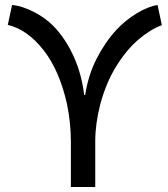

<svg xmlns="http://www.w3.org/2000/svg" viewBox="-20 -716 669 764"><path d="M28 -696Q68 -693 118.5 -666.5Q169 -640 205 -599Q247 -551 276 -485Q305 -419 315 -338H319Q331 -417 364.5 -482.5Q398 -548 442 -596Q479 -636 525 -663.5Q571 -691 607 -696L624 -616Q580 -600 532 -559.5Q484 -519 443 -453Q402 -387 379 -301Q359 -223 359 -154V28H262V-155Q262 -225 247 -300Q217 -436 152.5 -517.5Q88 -599 11 -617Z"/></svg>

Font: LINE Seed Sans KR Regular
Style: Regular
Weight: 400
Designer: LINE VX Design & Sandoll Inc & Dalton Maag Ltd
Foundry: Sandoll Inc.
Version: Version 1.000